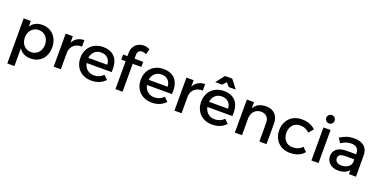

<svg xmlns="http://www.w3.org/2000/svg" viewBox="-18 -1736 5729 2900"><g transform="rotate(20 2846.5 -286.0)"><path d="M90 -531H205V-439Q234 -486 281 -510.5Q328 -535 391 -535Q447.5 -535 494.2 -515.2Q541 -495.5 574.5 -459.8Q608 -424 626.5 -374.2Q645 -324.5 645 -264Q645 -204.5 627 -155Q609 -105.5 576 -70.2Q543 -35 496.5 -15.5Q450 4 393 4Q329 4 281.5 -20.5Q234 -45 205 -91.5V194H90ZM367 -444Q331.5 -444 301.8 -430.8Q272 -417.5 250.5 -394Q229 -370.5 217 -338Q205 -305.5 205 -267Q205 -227.5 217 -194.8Q229 -162 250.5 -138.5Q272 -115 301.8 -102Q331.5 -89 367 -89Q402.5 -89 432.2 -102.2Q462 -115.5 483.5 -139Q505 -162.5 517 -195.2Q529 -228 529 -267Q529 -305.5 517 -337.8Q505 -370 483.5 -393.8Q462 -417.5 432.2 -430.8Q402.5 -444 367 -444Z M765 -531H880V-425.5Q907 -479.5 953.5 -507Q1000 -534.5 1064 -535V-431Q1024 -432.5 991.5 -422Q959 -411.5 935.2 -391Q911.5 -370.5 897.5 -341.8Q883.5 -313 880 -278V0H765Z M1213.5 -222Q1220 -190 1234.8 -164.5Q1249.5 -139 1271 -121Q1292.5 -103 1319.8 -93.5Q1347 -84 1379 -84Q1423 -84 1461.2 -100Q1499.5 -116 1529 -147L1590 -86Q1551 -43 1495.2 -19.5Q1439.5 4 1370 4Q1308.5 4 1258.2 -15.5Q1208 -35 1172.5 -70.5Q1137 -106 1117.5 -155.5Q1098 -205 1098 -265Q1098 -325 1117.8 -374.5Q1137.5 -424 1173.2 -459.5Q1209 -495 1258.5 -514.8Q1308 -534.5 1367 -535Q1437 -535 1486.8 -513Q1536.5 -491 1567 -450.5Q1597.5 -410 1609.5 -352Q1621.5 -294 1616 -222ZM1368 -447Q1336.5 -447 1309.5 -437Q1282.5 -427 1262.2 -408.2Q1242 -389.5 1228.8 -363.2Q1215.5 -337 1211 -304H1516Q1514.5 -337.5 1503.5 -364Q1492.5 -390.5 1473.2 -409Q1454 -427.5 1427.2 -437.2Q1400.5 -447 1368 -447Z M1758 -449H1688V-531H1758V-583Q1758 -630 1773.8 -664.5Q1789.5 -699 1815 -721.5Q1840.5 -744 1873.5 -755Q1906.5 -766 1941 -766Q1965 -766 1989.5 -759.2Q2014 -752.5 2035 -742L2011 -654Q1996.5 -660 1979.2 -665.5Q1962 -671 1944 -671Q1929.5 -671 1916.2 -666.8Q1903 -662.5 1893.2 -653.5Q1883.5 -644.5 1877.8 -630.5Q1872 -616.5 1872 -597V-531H2011V-449H1872V0H1758Z M2183.5 -222Q2190 -190 2204.8 -164.5Q2219.5 -139 2241 -121Q2262.5 -103 2289.8 -93.5Q2317 -84 2349 -84Q2393 -84 2431.2 -100Q2469.5 -116 2499 -147L2560 -86Q2521 -43 2465.2 -19.5Q2409.5 4 2340 4Q2278.5 4 2228.2 -15.5Q2178 -35 2142.5 -70.5Q2107 -106 2087.5 -155.5Q2068 -205 2068 -265Q2068 -325 2087.8 -374.5Q2107.5 -424 2143.2 -459.5Q2179 -495 2228.5 -514.8Q2278 -534.5 2337 -535Q2407 -535 2456.8 -513Q2506.5 -491 2537 -450.5Q2567.5 -410 2579.5 -352Q2591.5 -294 2586 -222ZM2338 -447Q2306.5 -447 2279.5 -437Q2252.5 -427 2232.2 -408.2Q2212 -389.5 2198.8 -363.2Q2185.5 -337 2181 -304H2486Q2484.5 -337.5 2473.5 -364Q2462.5 -390.5 2443.2 -409Q2424 -427.5 2397.2 -437.2Q2370.5 -447 2338 -447Z M2706 -531H2821V-425.5Q2848 -479.5 2894.5 -507Q2941 -534.5 3005 -535V-431Q2965 -432.5 2932.5 -422Q2900 -411.5 2876.2 -391Q2852.5 -370.5 2838.5 -341.8Q2824.5 -313 2821 -278V0H2706Z M3154.5 -222Q3161 -190 3175.8 -164.5Q3190.5 -139 3212 -121Q3233.5 -103 3260.8 -93.5Q3288 -84 3320 -84Q3364 -84 3402.2 -100Q3440.5 -116 3470 -147L3531 -86Q3492 -43 3436.2 -19.5Q3380.5 4 3311 4Q3249.5 4 3199.2 -15.5Q3149 -35 3113.5 -70.5Q3078 -106 3058.5 -155.5Q3039 -205 3039 -265Q3039 -325 3058.8 -374.5Q3078.5 -424 3114.2 -459.5Q3150 -495 3199.5 -514.8Q3249 -534.5 3308 -535Q3378 -535 3427.8 -513Q3477.5 -491 3508 -450.5Q3538.5 -410 3550.5 -352Q3562.5 -294 3557 -222ZM3309 -447Q3277.5 -447 3250.5 -437Q3223.5 -427 3203.2 -408.2Q3183 -389.5 3169.8 -363.2Q3156.5 -337 3152 -304H3457Q3455.5 -337.5 3444.5 -364Q3433.5 -390.5 3414.2 -409Q3395 -427.5 3368.2 -437.2Q3341.5 -447 3309 -447ZM3245 -753H3361L3468 -615H3356L3303 -674.5L3250 -615H3138Z M4071 -300Q4071 -331 4062.2 -355.8Q4053.5 -380.5 4037 -397.8Q4020.5 -415 3996.8 -424Q3973 -433 3943 -433Q3910 -432.5 3883.5 -421.2Q3857 -410 3837.8 -390Q3818.5 -370 3806.8 -342.8Q3795 -315.5 3792 -283V0H3677V-531H3792V-429.5Q3820.5 -485 3870.2 -509.8Q3920 -534.5 3988 -535Q4034.5 -535 4071.2 -520.8Q4108 -506.5 4133.5 -480Q4159 -453.5 4172.5 -415.5Q4186 -377.5 4186 -330V0H4071Z M4719 -379Q4691 -407.5 4653.2 -423.8Q4615.5 -440 4567 -440Q4532.5 -440 4503.5 -427.2Q4474.5 -414.5 4453.5 -391.5Q4432.5 -368.5 4420.8 -336.2Q4409 -304 4409 -265Q4409 -225.5 4420.8 -193.2Q4432.5 -161 4453.5 -137.8Q4474.5 -114.5 4503.5 -101.8Q4532.5 -89 4567 -89Q4617.5 -89 4657.2 -105.2Q4697 -121.5 4724 -154L4788 -91Q4752 -45.5 4695 -20.8Q4638 4 4562 4Q4503 4 4453.5 -15.5Q4404 -35 4368.8 -70.5Q4333.5 -106 4313.8 -155.5Q4294 -205 4294 -265Q4294 -325 4313.8 -374.8Q4333.5 -424.5 4368.8 -460Q4404 -495.5 4453.5 -515.2Q4503 -535 4562 -535Q4634.5 -535 4689.8 -513.5Q4745 -492 4782 -453Z M4908 -531H5022V0H4908ZM4965 -750Q4979.5 -750 4991.8 -745Q5004 -740 5013 -731Q5022 -722 5027 -709.8Q5032 -697.5 5032 -683Q5032 -669 5027 -656.8Q5022 -644.5 5013 -635.5Q5004 -626.5 4991.8 -621.2Q4979.5 -616 4965 -616Q4951 -616 4938.8 -621.2Q4926.5 -626.5 4917.5 -635.5Q4908.5 -644.5 4903.2 -656.8Q4898 -669 4898 -683Q4898 -697.5 4903.2 -709.8Q4908.5 -722 4917.5 -731Q4926.5 -740 4938.8 -745Q4951 -750 4965 -750Z M5511 -64Q5482.5 -29.5 5438 -12.2Q5393.5 5 5335 5Q5292 5 5257.2 -7.8Q5222.5 -20.5 5198.2 -42.8Q5174 -65 5161 -95Q5148 -125 5148 -160Q5148 -196 5161.5 -225.2Q5175 -254.5 5200.5 -275.5Q5226 -296.5 5263.5 -307.8Q5301 -319 5349 -319H5510V-337Q5510 -389 5478.2 -418Q5446.5 -447 5383 -447Q5344.5 -447 5305.2 -433Q5266 -419 5226 -392L5179 -466Q5207 -483 5232 -495.8Q5257 -508.5 5283.5 -517.2Q5310 -526 5340 -530.5Q5370 -535 5408 -535Q5459.5 -535 5499.2 -522.2Q5539 -509.5 5566.5 -485.5Q5594 -461.5 5608.2 -427Q5622.5 -392.5 5623 -349L5624 0H5511ZM5359 -83Q5389.5 -83 5416 -91Q5442.5 -99 5462.8 -113Q5483 -127 5495.5 -146.5Q5508 -166 5510.5 -188.5V-237H5366Q5309.5 -237 5282.8 -220Q5256 -203 5256 -164Q5256 -127 5283.2 -105Q5310.5 -83 5359 -83Z"/></g></svg>

Font: Argentum Sans
Style: Regular
Weight: 400
Designer: Julieta Ulanovsky, Owen Earl, Chris M. Simpson, Rasmus Andersson, Cristiano Sobral
Foundry: The Argentum Sans Project Authors
Version: Version 3.135; ttfautohint (v1.8.4.7-5d5b-dirty)